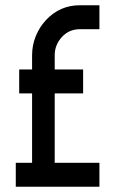

<svg xmlns="http://www.w3.org/2000/svg" viewBox="-20 -710 438 730"><path d="M40 0V-91H102V-355H53V-446H102V-500Q102 -538 116 -572.5Q130 -607 155 -634Q208 -690 283 -690H358V-599H284Q243 -599 216 -570Q188 -540 188 -500V-446H296V-355H188V-91H358V0Z"/></svg>

Font: Sulphur Point
Style: Bold
Weight: 700
Designer: Noponies / Dale Sattler
Foundry: Noponies
Version: Version 1.000; ttfautohint (v1.8)